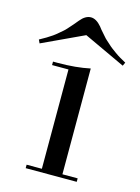

<svg xmlns="http://www.w3.org/2000/svg" viewBox="-150 -741 586 803"><g transform="rotate(15 143.0 -340.0)"><path d="M197 -473V-15H263V0H42V-15H108V-445H37V-460H58Q136 -460 197 -473ZM143 -603 -37 -519 -44 -534Q-29 -542 -15 -550.5Q-1 -559 9 -566Q19 -573 30.5 -583Q42 -593 47.5 -597.5Q53 -602 63 -613.5Q73 -625 75 -627Q77 -629 87 -641L97 -653Q119 -680 143 -680Q166 -680 189 -653Q190 -651 197.5 -642Q205 -633 208 -630Q211 -627 218.5 -618Q226 -609 231.5 -604.5Q237 -600 246 -591.5Q255 -583 263 -577Q271 -571 282 -563Q293 -555 305 -548Q317 -541 330 -534L323 -519Z"/></g></svg>

Font: Elsie Swash Caps
Style: Regular
Weight: 400
Designer: Alejandro Inler
Foundry: Alejandro Inler
Version: 1.001